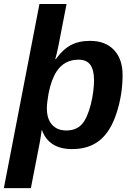

<svg xmlns="http://www.w3.org/2000/svg" viewBox="-42 -745 673 972"><path d="M323.2 9.8Q262.2 9.8 224.1 -15.6Q186 -41 170.4 -86.9H169.4Q167.5 -76.2 166 -65.2Q164.6 -54.2 162.6 -43Q160.6 -30.8 158.4 -19Q156.2 -7.3 153.8 4.9L114.3 207.5H-22.5L157.7 -724.6H294.9L254.4 -516.1Q250 -493.7 245.8 -476.1Q241.7 -458.5 237.8 -445.8H240.7Q275.9 -494.6 316.2 -516.4Q356.4 -538.1 414.1 -538.1Q491.7 -538.1 535.2 -491.9Q578.6 -445.8 578.6 -365.2Q578.6 -267.1 548.3 -173.3Q518.1 -79.6 463.1 -34.9Q408.2 9.8 323.2 9.8ZM355.5 -442.9Q284.7 -442.9 245.1 -384.3Q231.4 -363.3 220.9 -335Q210.4 -306.6 203.6 -270.5Q195.3 -223.6 195.3 -195.8Q195.3 -143.6 221.2 -114Q247.1 -84.5 293.5 -84.5Q343.8 -84.5 372.1 -115.7Q386.7 -131.3 398.2 -158Q409.7 -184.6 417.7 -216.3Q425.8 -248 429.9 -280.3Q434.1 -312.5 434.1 -338.9Q434.1 -390.6 415.3 -416.7Q396.5 -442.9 355.5 -442.9Z"/></svg>

Font: Arimo
Style: Italic
Weight: 400
Italic angle: -12°
Designer: Steve Matteson
Foundry: Monotype Imaging Inc.
Version: Version 1.33